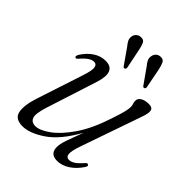

<svg xmlns="http://www.w3.org/2000/svg" viewBox="-183 -710 813 813"><g transform="rotate(45 224.0 -303.0)"><path d="M403 -74.5Q412.5 -71.5 403.5 -58Q383 -27 356 -9.5Q329 8 301 8Q258.5 8 258.5 -33Q258.5 -52 269.5 -83.2Q280.5 -114.5 296 -155.5Q246.5 -66.5 191.2 -29.2Q136 8 94 8Q48 8 41.5 -26.5Q35 -61 54 -118.5L122.5 -327.5Q136 -368.5 133 -384.2Q130 -400 115.5 -400Q104.5 -400 91.5 -392Q78.5 -384 60 -363Q52 -353.5 48 -356Q39.5 -359 48 -374Q66.5 -403.5 92.2 -420.5Q118 -437.5 147 -437.5Q212 -437.5 183.5 -348L110.5 -121Q94 -70 100.8 -50.5Q107.5 -31 132 -31Q157.5 -31 195 -57.8Q232.5 -84.5 270.5 -139.8Q308.5 -195 336.5 -280.5Q352 -326.5 356.2 -345Q360.5 -363.5 360.5 -373.5Q360.5 -383.5 357.8 -390.5Q355 -397.5 355 -407Q355 -420.5 369 -429Q383 -437.5 406 -437.5Q427 -437.5 430.5 -423.5Q434 -409.5 422.5 -378L329 -109Q313 -64 315.5 -47.2Q318 -30.5 333.5 -30.5Q344.5 -30.5 358 -38.5Q371.5 -46.5 391.5 -69.5Q398.5 -77.5 403 -74.5ZM214 -569.5 231.5 -484Q233.5 -476.5 228.5 -472Q222.5 -468 217.5 -474.5L169 -544Q159.5 -555 154.5 -565.2Q149.5 -575.5 151.5 -588Q153.5 -599 162 -606.5Q170.5 -614 182 -614Q198 -615 204 -602.8Q210 -590.5 214 -569.5ZM332 -569.5 348.5 -484.5Q351 -476 345.5 -472Q339.5 -468.5 335 -474.5L286 -544Q276.5 -555 271.8 -565Q267 -575 269.5 -587.5Q271 -598.5 279.2 -606.2Q287.5 -614 299.5 -614Q315.5 -615 321.5 -602.8Q327.5 -590.5 332 -569.5Z"/></g></svg>

Font: Fraunces 144pt S050 Light
Style: Italic
Weight: 300
Italic angle: -16°
Version: Version 1.000; ttfautohint (v1.8.3)